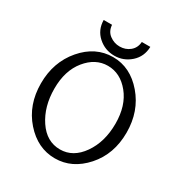

<svg xmlns="http://www.w3.org/2000/svg" viewBox="-206 -1039 1148 1212"><g transform="rotate(30 368.0 -433.5)"><path d="M198 -889H259Q262 -843 295 -818.5Q328 -794 368 -794Q411 -794 442 -819.5Q473 -845 476 -889H538Q536 -817 485.5 -772Q435 -727 368 -727Q300 -727 249.5 -772Q199 -817 198 -889ZM55 -345Q55 -500 147.5 -608Q240 -716 368 -716Q494 -716 586.5 -608Q679 -500 679 -345Q679 -188 585.5 -83Q492 22 367 22Q241 22 148 -83.5Q55 -189 55 -345ZM367 -43Q462 -43 526 -134.5Q590 -226 590 -359Q590 -490 524 -571Q458 -652 367 -652Q277 -652 211 -571Q145 -490 145 -359Q145 -228 207 -135.5Q269 -43 367 -43Z"/></g></svg>

Font: CMU Sans Serif
Style: Medium
Weight: 500
Version: Version 0.7.0